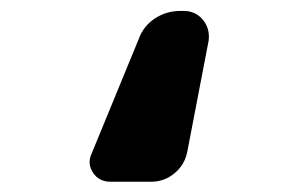

<svg xmlns="http://www.w3.org/2000/svg" viewBox="-20 -205 540 359"><path d="M323.2 -184.6Q345.7 -184.6 359.4 -168Q373 -151.4 370.1 -128.9L330.1 79.1Q325.2 103.5 306.2 119.1Q287.1 134.8 262.7 134.8H186.5Q165 134.8 153.8 117.7Q142.6 100.6 151.4 82L239.3 -131.8Q248 -156.2 269.5 -170.4Q291 -184.6 317.4 -184.6Z"/></svg>

Font: Rounded Mgen+ 2m bold
Style: Bold
Weight: 700
Designer: [Source Han Sans]
Ryoko NISHIZUKA  (kana & ideographs); Paul D. Hunt (Latin, Greek & Cyrillic); Wenlong ZHANG  (bopomofo
Version: Version 1.059.20150602